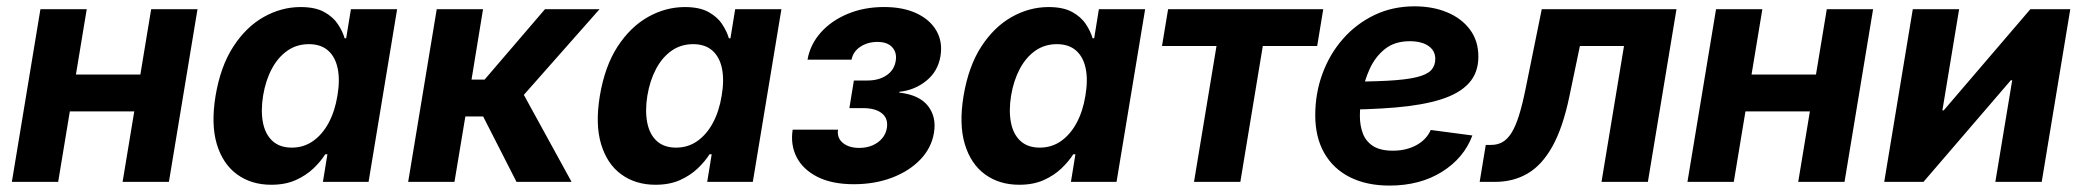

<svg xmlns="http://www.w3.org/2000/svg" viewBox="-20 -575 6582 607"><path d="M464.3 -339.3 445.1 -222.9H159.8L179 -339.3ZM254.2 -545.9 163.9 0H17.5L107.8 -545.9ZM604.4 -545.9 514 0H367.6L457.9 -545.9Z M837.4 9.1Q774.8 9.1 729.8 -23.5Q684.7 -56 665.6 -118.8Q646.6 -181.6 661.5 -272.2Q677.2 -365.7 717.8 -428Q758.3 -490.2 814.1 -521.5Q869.8 -552.7 930.3 -552.7Q976.4 -552.7 1004.6 -537.2Q1032.8 -521.8 1048 -498.9Q1063.2 -476 1069.5 -454H1074.4L1089.4 -545.9H1235.5L1145.2 0H1000.9L1015.1 -87.4H1008.3Q994.3 -64.9 971.2 -42.8Q948 -20.6 915.1 -5.7Q882.1 9.1 837.4 9.1ZM902.5 -108.3Q940.1 -108.3 969.6 -129Q999.1 -149.7 1019 -186.6Q1038.8 -223.5 1046.8 -272.7Q1055.2 -322.4 1047.5 -358.9Q1039.9 -395.4 1017 -415.4Q994.1 -435.4 956.4 -435.4Q917.9 -435.4 888.2 -414.5Q858.5 -393.6 839.1 -357Q819.7 -320.4 811.8 -272.7Q804.1 -224.8 811.3 -187.5Q818.6 -150.3 841.5 -129.3Q864.4 -108.3 902.5 -108.3Z M1270.4 0 1360.7 -545.9H1507.1L1470.7 -323.3H1512L1702.9 -545.9H1875.4L1636.1 -275.1L1787 0H1612.9L1507.4 -206.9H1451.2L1416.8 0Z M2052.3 9.1Q1989.7 9.1 1944.6 -23.5Q1899.5 -56 1880.5 -118.8Q1861.4 -181.6 1876.4 -272.2Q1892.1 -365.7 1932.6 -428Q1973.2 -490.2 2028.9 -521.5Q2084.7 -552.7 2145.1 -552.7Q2191.3 -552.7 2219.5 -537.2Q2247.7 -521.8 2262.8 -498.9Q2278 -476 2284.3 -454H2289.3L2304.2 -545.9H2450.4L2360 0H2215.8L2230 -87.4H2223.2Q2209.1 -64.9 2186 -42.8Q2162.9 -20.6 2129.9 -5.7Q2096.9 9.1 2052.3 9.1ZM2117.3 -108.3Q2155 -108.3 2184.5 -129Q2214 -149.7 2233.8 -186.6Q2253.7 -223.5 2261.6 -272.7Q2270 -322.4 2262.4 -358.9Q2254.7 -395.4 2231.8 -415.4Q2208.9 -435.4 2171.3 -435.4Q2132.7 -435.4 2103 -414.5Q2073.3 -393.6 2054 -357Q2034.6 -320.4 2026.6 -272.7Q2018.9 -224.8 2026.2 -187.5Q2033.4 -150.3 2056.3 -129.3Q2079.2 -108.3 2117.3 -108.3Z M2679.1 7.4Q2610.6 7.4 2564.8 -15.6Q2519.1 -38.6 2498.8 -77.6Q2478.5 -116.6 2486 -165.1H2629.3Q2625.6 -139.1 2644.6 -123.3Q2663.7 -107.4 2696.5 -107.4Q2719.8 -107.4 2738.4 -115.4Q2756.9 -123.5 2768.8 -137.6Q2780.7 -151.7 2783.6 -169.4Q2788.8 -199.9 2768.4 -216.5Q2748 -233.2 2708.3 -233.2H2665.3L2679.5 -320.5H2722.5Q2758.5 -320.5 2782.9 -337Q2807.3 -353.5 2811.9 -383.1Q2815.9 -409.3 2800.5 -425.9Q2785.1 -442.5 2754.2 -442.5Q2723.4 -442.5 2700.3 -427.4Q2677.1 -412.3 2672.1 -386.3H2532.9Q2541.4 -434.7 2575 -472.3Q2608.6 -509.9 2660.3 -531.3Q2712 -552.8 2774.8 -552.8Q2835.4 -552.8 2878 -532.7Q2920.7 -512.5 2940.7 -477.4Q2960.7 -442.3 2953.2 -397Q2945.1 -349.2 2908.5 -319.6Q2871.9 -289.9 2823.3 -284.8L2823.1 -282.2Q2886.3 -275.1 2913.7 -240.2Q2941.1 -205.4 2932.6 -154.9Q2924.8 -107.4 2889.8 -70.8Q2854.8 -34.2 2800.3 -13.4Q2745.8 7.4 2679.1 7.4Z M3202.2 9.1Q3139.6 9.1 3094.5 -23.5Q3049.4 -56 3030.4 -118.8Q3011.3 -181.6 3026.3 -272.2Q3042 -365.7 3082.5 -428Q3123.1 -490.2 3178.8 -521.5Q3234.6 -552.7 3295 -552.7Q3341.2 -552.7 3369.4 -537.2Q3397.6 -521.8 3412.7 -498.9Q3427.9 -476 3434.2 -454H3439.2L3454.1 -545.9H3600.3L3509.9 0H3365.7L3379.9 -87.4H3373.1Q3359 -64.9 3335.9 -42.8Q3312.8 -20.6 3279.8 -5.7Q3246.8 9.1 3202.2 9.1ZM3267.2 -108.3Q3304.9 -108.3 3334.4 -129Q3363.9 -149.7 3383.7 -186.6Q3403.6 -223.5 3411.5 -272.7Q3419.9 -322.4 3412.3 -358.9Q3404.6 -395.4 3381.7 -415.4Q3358.8 -435.4 3321.2 -435.4Q3282.6 -435.4 3252.9 -414.5Q3223.3 -393.6 3203.9 -357Q3184.5 -320.4 3176.5 -272.7Q3168.8 -224.8 3176.1 -187.5Q3183.4 -150.3 3206.2 -129.3Q3229.1 -108.3 3267.2 -108.3Z M3754.8 0 3825.9 -429.5H3653.6L3672.9 -545.9H4163.4L4144.2 -429.5H3972.3L3901.3 0Z M4372.9 11.7Q4300.3 11.7 4247.6 -14.9Q4194.8 -41.5 4166.5 -91.4Q4138.1 -141.2 4138.1 -210.9Q4138.1 -280 4160.9 -342.1Q4183.7 -404.1 4225.6 -451.9Q4267.6 -499.8 4325.1 -527.4Q4382.6 -555 4452 -555Q4509.8 -555 4555.4 -535.9Q4601.1 -516.8 4627.4 -481.2Q4653.8 -445.7 4653.8 -396Q4653.8 -345.1 4624 -312.3Q4594.3 -279.4 4536.2 -261Q4478.1 -242.6 4393.1 -235.3Q4308.1 -228 4197.5 -228L4212.7 -316.6Q4306.2 -316.6 4365.9 -319.7Q4425.6 -322.9 4458.6 -331Q4491.6 -339.1 4504.6 -353.2Q4517.6 -367.2 4517.6 -388.8Q4517.6 -414.7 4496 -429.7Q4474.4 -444.7 4436.9 -444.7Q4389.1 -444.7 4358.3 -419.9Q4327.5 -395.2 4310.4 -357.5Q4293.2 -319.8 4286.2 -279.7Q4279.2 -239.5 4279.2 -208.5Q4279.2 -177.4 4288.9 -152.4Q4298.5 -127.5 4321.4 -113Q4344.3 -98.6 4383.6 -98.6Q4425.5 -98.6 4457.5 -115.9Q4489.4 -133.2 4503.3 -164.1L4634.9 -146.7Q4608.1 -75.1 4538.5 -31.7Q4469 11.7 4372.9 11.7Z M4657.9 0 4677.2 -116.9H4694.6Q4714.5 -116.9 4730.1 -125.8Q4745.7 -134.6 4758.4 -154.8Q4771.1 -175 4782 -209.3Q4792.8 -243.5 4803.1 -294.3L4854.2 -545.9H5280.1L5189.7 0H5043.1L5114.2 -429.5H4974.8L4941.4 -269.6Q4920.8 -170.9 4887.7 -111.8Q4854.6 -52.7 4809.4 -26.4Q4764.2 0 4706.4 0Z M5761.7 -339.3 5742.5 -222.9H5457.1L5476.3 -339.3ZM5551.6 -545.9 5461.3 0H5314.8L5405.2 -545.9ZM5901.7 -545.9 5811.4 0H5665L5755.3 -545.9Z M6434.8 0H6288.2L6341.5 -321.3H6337.2L6061 0H5936.9L6027.2 -545.9H6173.7L6120.8 -226H6124.9L6398.9 -545.9H6525.1Z"/></svg>

Font: Adwaita Sans
Style: Italic
Weight: 400
Italic angle: -9.39999°
Designer: Rasmus Andersson
Foundry: rsms
Version: Version 4.001;git-9221beed3